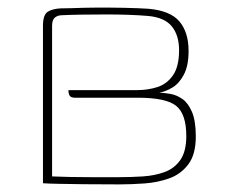

<svg xmlns="http://www.w3.org/2000/svg" viewBox="-20 -482 602 505"><path d="M294 3Q239 3 199.5 2.5Q160 2 134 1.5Q108 1 93 0V-414Q93 -443 105.5 -451Q118 -459 140 -460Q153 -460 168 -460.5Q183 -461 199 -461.5Q215 -462 232 -462Q249 -462 266 -462Q286 -462 304.5 -461.5Q323 -461 340 -460.5Q357 -460 370 -459Q428 -454 452 -425.5Q476 -397 476 -348Q476 -309 463.5 -285.5Q451 -262 433 -251.5Q415 -241 399 -238Q412 -238 428.5 -235Q445 -232 460 -221.5Q475 -211 485 -187.5Q495 -164 495 -123Q495 -76 475.5 -50Q456 -24 425.5 -13Q395 -2 360 0.5Q325 3 294 3ZM293 -16Q325 -16 356 -18Q387 -20 413 -29.5Q439 -39 454.5 -61.5Q470 -84 470 -124Q470 -182 443.5 -203.5Q417 -225 342 -225H177Q167 -225 163.5 -230Q160 -235 160 -245H341Q369 -245 394 -253Q419 -261 435 -284Q451 -307 451 -350Q451 -389 432 -412.5Q413 -436 370 -440Q347 -442 318.5 -443Q290 -444 262 -444Q226 -444 194.5 -443.5Q163 -443 144 -442Q132 -442 124.5 -436Q117 -430 117 -414V-18Q120 -18 132 -17.5Q144 -17 165.5 -16.5Q187 -16 218.5 -16Q250 -16 293 -16Z"/></svg>

Font: Genos Thin Thin
Style: Regular
Weight: 250
Version: Version 1.010